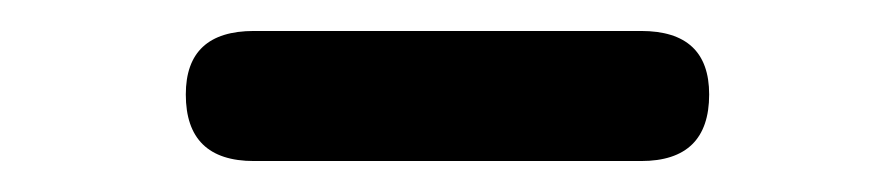

<svg xmlns="http://www.w3.org/2000/svg" viewBox="-20 -715 578 124"><path d="M144 -611Q100 -611 100 -654Q100 -695 144 -695H394Q438 -695 438 -654Q438 -611 394 -611Z"/></svg>

Font: Chiron GoRound TC
Style: Bold
Weight: 700
Designer: Ryoko NISHIZUKA 西塚涼子 (kana, bopomofo & ideographs); Paul D. Hunt (Latin, Greek & Cyrillic); Sandoll Communications 산돌커뮤니
Foundry: Adobe
Version: Version 1.000;hotconv 1.1.1;makeotfexe 2.6.0